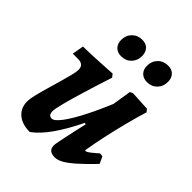

<svg xmlns="http://www.w3.org/2000/svg" viewBox="-195 -784 907 907"><g transform="rotate(45 258.0 -331.0)"><path d="M157.7 10.6Q106 10.6 76.4 -14.8Q46.7 -40.3 46.7 -83.7Q46.7 -99.8 53.6 -128.6Q60.4 -157.4 70.3 -191.3Q80.1 -225.2 89.8 -258.8Q99.4 -292.4 106.3 -319.6Q113.1 -346.8 113.1 -360.3Q113.1 -394.9 75.1 -394.9H40L49.8 -452.8Q72.1 -452.8 103.6 -454Q135.1 -455.2 170.7 -457.4Q206.4 -459.6 239.3 -461.5L251.4 -445.9Q226.1 -368.2 206.3 -303.1Q186.5 -238 175.3 -194.3Q164.1 -150.6 164.1 -136.7Q164.1 -121.8 169.1 -114.7Q174.1 -107.5 186.5 -107.5Q202.9 -107.5 230 -143.9Q257.2 -180.3 290.8 -247.3Q324.5 -314.2 360.8 -405.3L335.8 -197L311.3 -204.1Q272.6 -124.9 234.8 -71.5Q197.1 -18 157.7 10.6ZM325.4 12Q282.6 12 282.6 -25Q282.6 -31 285 -44.2Q287.3 -57.4 292.4 -81.7Q297.5 -106 306 -144.9Q314.6 -183.8 327.5 -239.7L333 -295.4L358.4 -457.1L372.3 -464.1L471.5 -458.7L482.1 -445.3Q467.5 -398.3 452.3 -339.6Q437.2 -281 424.5 -222.6Q411.9 -164.1 403.9 -115.3L407.3 -111.3Q412.3 -112.7 418.1 -115.9Q424 -119.2 435 -128.2Q446 -137.1 464.7 -153.2L481.7 -150.9L497.8 -116.1Q450.5 -67.2 419 -39.4Q387.4 -11.7 365.7 0.1Q344 12 325.4 12ZM382.5 -547.4Q357.4 -547.4 342.6 -562.4Q327.9 -577.4 327.9 -602.3Q327.9 -633.5 347.8 -653.6Q367.7 -673.7 398.6 -673.7Q423.8 -673.7 437.9 -658.7Q452.1 -643.7 452.1 -618.3Q452.1 -587.5 432.4 -567.4Q412.8 -547.4 382.5 -547.4ZM209.4 -547.4Q184.7 -547.4 170 -562.4Q155.3 -577.4 155.3 -602.3Q155.3 -633.5 175.2 -653.6Q195 -673.7 226 -673.7Q251.2 -673.7 265.3 -658.7Q279.5 -643.7 279.5 -618.3Q279.5 -587.5 259.8 -567.4Q240.2 -547.4 209.4 -547.4Z"/></g></svg>

Font: Alegreya
Style: Italic
Weight: 400
Italic angle: -7°
Designer: Juan Pablo del Peral
Foundry: Huerta Tipografica
Version: Version 2.009